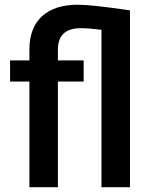

<svg xmlns="http://www.w3.org/2000/svg" viewBox="-20 -780 632 800"><path d="M402.8 0H521.5V-736.8C416 -752.4 343.3 -760.3 303.7 -760.3C176.3 -760.3 103 -694.8 102.5 -575.7V-528.3H22V-440.4H102.5V0H221.2V-440.4H328.6V-528.3H221.2V-572.8C221.2 -632.8 252.9 -662.6 316.9 -662.6C340.8 -662.6 369.6 -660.2 402.8 -655.8Z"/></svg>

Font: Shabnam Medium
Style: Regular
Weight: 500
Foundry: DejaVu fonts team - Redesigned by Saber Rastikerdar - Based on Vazir font
Version: Version 5.0.1